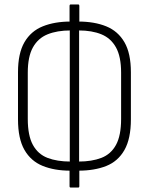

<svg xmlns="http://www.w3.org/2000/svg" viewBox="-20 -760 670 864"><path d="M296 8Q225 8 172 -13.5Q119 -35 90 -85.5Q61 -136 61 -223V-435Q61 -520 90 -570Q119 -620 172.5 -641.5Q226 -663 297 -663H333Q405 -663 458 -641.5Q511 -620 540 -570Q569 -520 569 -435V-223Q569 -136 540 -85Q511 -34 458 -13Q405 8 333 8ZM297 -33H334Q393 -33 436 -49.5Q479 -66 502 -108Q525 -150 525 -225V-433Q525 -505 502 -546.5Q479 -588 436.5 -605.5Q394 -623 334 -623H297Q237 -623 194 -605.5Q151 -588 128 -546.5Q105 -505 105 -433V-225Q105 -150 128 -108Q151 -66 194 -49.5Q237 -33 297 -33ZM298 84Q293 84 293 78V-7L294 -13V-643L293 -649V-733Q293 -740 298 -740H332Q337 -740 337 -733V-649L336 -643V-13L337 -7V78Q337 84 332 84Z"/></svg>

Font: Sofia Sans Condensed Light
Style: Regular
Weight: 300
Designer: Botio Nikoltchev, Ani Petrova
Foundry: lettersoup
Version: Version 4.101